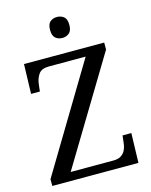

<svg xmlns="http://www.w3.org/2000/svg" viewBox="-134 -1010 860 1096"><g transform="rotate(-15 296.0 -462.5)"><path d="M36 0V-40L411 -664H194Q150 -664 133 -639.5Q116 -615 112 -582L107 -539H55L60 -714H534V-673L158 -50H410Q440 -50 457 -61.5Q474 -73 482.5 -91.5Q491 -110 493 -132L498 -175H550L545 0ZM311 -801Q287 -801 270.5 -815Q254 -829 254 -863Q254 -898 270.5 -911.5Q287 -925 311 -925Q334 -925 351 -911.5Q368 -898 368 -863Q368 -829 351 -815Q334 -801 311 -801Z"/></g></svg>

Font: Noto Serif Ethiopic
Style: Regular
Weight: 400
Designer: Monotype Design Team
Foundry: Monotype Imaging Inc.
Version: Version 2.102